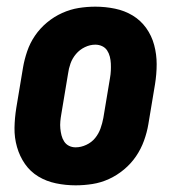

<svg xmlns="http://www.w3.org/2000/svg" viewBox="-20 -548 540 576"><path d="M207 8Q177 8 148 2Q119 -4 95 -18.5Q71 -33 55 -56Q39 -79 31 -107Q23 -135 23.5 -164.5Q24 -194 29 -225L49 -345Q53 -369 61.5 -394Q70 -419 85 -441Q100 -463 121 -480.5Q142 -498 166.5 -509Q191 -520 216 -524Q241 -528 266 -528Q296 -528 325 -522Q354 -516 378 -501.5Q402 -487 418.5 -464Q435 -441 442.5 -413Q450 -385 450 -355.5Q450 -326 445 -295L425 -175Q421 -151 412 -126Q403 -101 388 -79Q373 -57 352 -39.5Q331 -22 307 -11Q283 0 257.5 4Q232 8 207 8ZM207 -106Q223 -106 239 -113.5Q255 -121 265.5 -134Q276 -147 281.5 -162.5Q287 -178 290 -194L310 -314Q312 -325 312.5 -336Q313 -347 312.5 -357.5Q312 -368 309.5 -378Q307 -388 301.5 -396.5Q296 -405 286.5 -409.5Q277 -414 266 -414Q250 -414 234.5 -406.5Q219 -399 208 -386Q197 -373 191.5 -357.5Q186 -342 184 -326L164 -206Q162 -195 161 -184Q160 -173 161 -162.5Q162 -152 164.5 -142Q167 -132 172.5 -123.5Q178 -115 187 -110.5Q196 -106 207 -106Z"/></svg>

Font: Iosevka Heavy
Style: Italic
Weight: 900
Italic angle: -9°
Monospace: yes
Designer: Belleve Invis
Foundry: Belleve Invis
Version: Version 32.5.0; ttfautohint (v1.8.4)